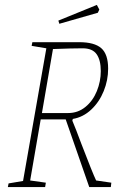

<svg xmlns="http://www.w3.org/2000/svg" viewBox="-20 -763 484 783"><path d="M434 -18 432 0H344L248 -276H146L103 -27L167 -18L164 0H12L15 -15L74 -25L169 -566L109 -576L112 -591H303Q365 -591 393 -566.5Q421 -542 421 -483Q421 -436 403 -391.5Q385 -347 352 -316Q319 -285 277 -278L275 -271Q289 -238 312 -176Q358 -56 372 -27ZM151 -302H258Q298 -302 328.5 -327Q359 -352 375 -391.5Q391 -431 391 -473Q391 -518 374 -542Q357 -566 317 -566Q274 -566 196 -563ZM218 -679 375 -743 385 -724 379 -711 222 -666Z"/></svg>

Font: Grenze Thin
Style: Italic
Weight: 250
Italic angle: -10°
Designer: Renata Polastri
Foundry: Omnibus-Type
Version: Version 1.002; ttfautohint (v1.8)